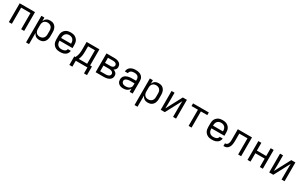

<svg xmlns="http://www.w3.org/2000/svg" viewBox="309 -2456 7181 4598"><g transform="rotate(30 3900.0 -156.5)"><path d="M88 0V-520H512V0H429V-447H171V0Z M688 215V-520H771V-424Q781 -448 797 -468.5Q813 -489 834.5 -503Q856 -517 881.5 -522.5Q907 -528 932 -528Q960 -528 986.5 -522Q1013 -516 1036 -501Q1059 -486 1076 -464Q1093 -442 1103 -416.5Q1113 -391 1116.5 -364Q1120 -337 1120 -310V-210Q1120 -183 1116.5 -156Q1113 -129 1103 -103.5Q1093 -78 1076 -56Q1059 -34 1036 -19Q1013 -4 986.5 2Q960 8 932 8Q907 8 881.5 2.5Q856 -3 834.5 -17Q813 -31 797 -51.5Q781 -72 771 -96V215ZM901 -65Q920 -65 938.5 -69Q957 -73 973.5 -82Q990 -91 1003 -105.5Q1016 -120 1023.5 -137Q1031 -154 1034 -172.5Q1037 -191 1037 -210V-310Q1037 -329 1034 -347.5Q1031 -366 1023.5 -383Q1016 -400 1003 -414.5Q990 -429 973.5 -438Q957 -447 938.5 -451Q920 -455 901 -455Q882 -455 864 -451Q846 -447 830 -437.5Q814 -428 802 -413.5Q790 -399 783 -382Q776 -365 773.5 -346.5Q771 -328 771 -310V-210Q771 -192 773.5 -173.5Q776 -155 783 -138Q790 -121 802 -106.5Q814 -92 830 -82.5Q846 -73 864 -69Q882 -65 901 -65Z M1502 8Q1473 8 1443.5 3Q1414 -2 1387.5 -15Q1361 -28 1339.5 -48.5Q1318 -69 1304.5 -95.5Q1291 -122 1285.5 -151Q1280 -180 1280 -210V-310Q1280 -339 1285 -368.5Q1290 -398 1303.5 -424Q1317 -450 1338.5 -471Q1360 -492 1386 -505Q1412 -518 1441.5 -523Q1471 -528 1500 -528Q1529 -528 1558.5 -523Q1588 -518 1614 -505Q1640 -492 1661.5 -471Q1683 -450 1696.5 -424Q1710 -398 1715 -368.5Q1720 -339 1720 -310V-223H1363V-210Q1363 -191 1366 -172Q1369 -153 1377 -136Q1385 -119 1398.5 -104.5Q1412 -90 1428.5 -81.5Q1445 -73 1464 -69.5Q1483 -66 1502 -66Q1524 -66 1545 -69Q1566 -72 1585.5 -81Q1605 -90 1619 -107Q1633 -124 1635 -146H1718Q1716 -121 1706.5 -98Q1697 -75 1681 -56.5Q1665 -38 1644 -25Q1623 -12 1599.5 -4.5Q1576 3 1551.5 5.5Q1527 8 1502 8ZM1363 -297H1637V-310Q1637 -329 1634 -347.5Q1631 -366 1623 -383.5Q1615 -401 1602.5 -415Q1590 -429 1573 -438Q1556 -447 1537.5 -451Q1519 -455 1500 -455Q1481 -455 1462.5 -451Q1444 -447 1427 -438Q1410 -429 1397.5 -415Q1385 -401 1377 -383.5Q1369 -366 1366 -347.5Q1363 -329 1363 -310Z M1856 164V-73H1888Q1903 -102 1914 -133Q1925 -164 1930.5 -196Q1936 -228 1937.5 -260.5Q1939 -293 1939 -325V-520H2293V-74H2344V164H2261V0H1939V164ZM1979 -74H2211V-447H2021V-325Q2021 -293 2020 -260.5Q2019 -228 2014.5 -196.5Q2010 -165 2001 -134Q1992 -103 1979 -74Z M2488 0V-520H2711Q2733 -520 2755 -517.5Q2777 -515 2798 -508Q2819 -501 2838 -489.5Q2857 -478 2871 -460.5Q2885 -443 2891.5 -421.5Q2898 -400 2898 -378Q2898 -361 2894 -344.5Q2890 -328 2880.5 -314Q2871 -300 2857 -289.5Q2843 -279 2828 -272Q2848 -265 2866.5 -254.5Q2885 -244 2899.5 -228.5Q2914 -213 2921 -192.5Q2928 -172 2928 -151Q2928 -126 2919.5 -102Q2911 -78 2894 -60Q2877 -42 2855 -30Q2833 -18 2809 -11.5Q2785 -5 2760.5 -2.5Q2736 0 2711 0ZM2571 -306H2711Q2723 -306 2734.5 -307Q2746 -308 2757.5 -311Q2769 -314 2780 -319.5Q2791 -325 2799 -333.5Q2807 -342 2811.5 -353.5Q2816 -365 2816 -377Q2816 -388 2811.5 -399.5Q2807 -411 2799 -419.5Q2791 -428 2780 -433Q2769 -438 2757.5 -441Q2746 -444 2734.5 -445.5Q2723 -447 2711 -447H2571ZM2571 -74H2711Q2725 -74 2739.5 -75Q2754 -76 2768.5 -79Q2783 -82 2796.5 -87.5Q2810 -93 2821 -102Q2832 -111 2838.5 -124.5Q2845 -138 2845 -152Q2845 -167 2839 -180.5Q2833 -194 2821.5 -203Q2810 -212 2796.5 -218Q2783 -224 2768.5 -227Q2754 -230 2739.5 -231Q2725 -232 2711 -232H2571Z M3251 8Q3230 8 3208.5 5Q3187 2 3167 -6Q3147 -14 3130 -27.5Q3113 -41 3101.5 -59Q3090 -77 3085 -98Q3080 -119 3080 -141Q3080 -169 3089 -195.5Q3098 -222 3117 -242Q3136 -262 3160.5 -274.5Q3185 -287 3212 -294.5Q3239 -302 3266.5 -304.5Q3294 -307 3321 -307H3429V-347Q3429 -363 3425 -379Q3421 -395 3412 -408Q3403 -421 3389.5 -430.5Q3376 -440 3361 -445Q3346 -450 3330 -452Q3314 -454 3298 -454Q3276 -454 3254.5 -450.5Q3233 -447 3213.5 -436.5Q3194 -426 3181.5 -407Q3169 -388 3169 -366H3086Q3086 -391 3094.5 -415Q3103 -439 3118.5 -458.5Q3134 -478 3155 -492Q3176 -506 3199.5 -514Q3223 -522 3248 -525Q3273 -528 3298 -528Q3325 -528 3351.5 -524.5Q3378 -521 3402.5 -511.5Q3427 -502 3448.5 -486Q3470 -470 3485 -448Q3500 -426 3506 -400Q3512 -374 3512 -347V0H3429V-90Q3418 -66 3398.5 -46.5Q3379 -27 3355 -14.5Q3331 -2 3304.5 3Q3278 8 3251 8ZM3282 -65Q3300 -65 3318 -68Q3336 -71 3353 -77Q3370 -83 3385 -94Q3400 -105 3410.5 -120Q3421 -135 3425 -153Q3429 -171 3429 -189V-234H3321Q3305 -234 3288 -233Q3271 -232 3255 -228.5Q3239 -225 3223 -220Q3207 -215 3193 -205.5Q3179 -196 3171 -181Q3163 -166 3163 -150Q3163 -129 3174 -111Q3185 -93 3202.5 -82.5Q3220 -72 3240.5 -68.5Q3261 -65 3282 -65Z M3688 215V-520H3771V-424Q3781 -448 3797 -468.5Q3813 -489 3834.5 -503Q3856 -517 3881.5 -522.5Q3907 -528 3932 -528Q3960 -528 3986.5 -522Q4013 -516 4036 -501Q4059 -486 4076 -464Q4093 -442 4103 -416.5Q4113 -391 4116.5 -364Q4120 -337 4120 -310V-210Q4120 -183 4116.5 -156Q4113 -129 4103 -103.5Q4093 -78 4076 -56Q4059 -34 4036 -19Q4013 -4 3986.5 2Q3960 8 3932 8Q3907 8 3881.5 2.5Q3856 -3 3834.5 -17Q3813 -31 3797 -51.5Q3781 -72 3771 -96V215ZM3901 -65Q3920 -65 3938.5 -69Q3957 -73 3973.5 -82Q3990 -91 4003 -105.5Q4016 -120 4023.5 -137Q4031 -154 4034 -172.5Q4037 -191 4037 -210V-310Q4037 -329 4034 -347.5Q4031 -366 4023.5 -383Q4016 -400 4003 -414.5Q3990 -429 3973.5 -438Q3957 -447 3938.5 -451Q3920 -455 3901 -455Q3882 -455 3864 -451Q3846 -447 3830 -437.5Q3814 -428 3802 -413.5Q3790 -399 3783 -382Q3776 -365 3773.5 -346.5Q3771 -328 3771 -310V-210Q3771 -192 3773.5 -173.5Q3776 -155 3783 -138Q3790 -121 3802 -106.5Q3814 -92 3830 -82.5Q3846 -73 3864 -69Q3882 -65 3901 -65Z M4288 0V-520H4371V-312Q4371 -255 4369.5 -198Q4368 -141 4367 -84L4599 -520H4712V0H4629V-208Q4629 -265 4630.5 -322Q4632 -379 4633 -436L4401 0Z M5059 0V-447H4882V-520H5318V-447H5141V0Z M5702 8Q5673 8 5643.5 3Q5614 -2 5587.5 -15Q5561 -28 5539.5 -48.5Q5518 -69 5504.5 -95.5Q5491 -122 5485.5 -151Q5480 -180 5480 -210V-310Q5480 -339 5485 -368.5Q5490 -398 5503.5 -424Q5517 -450 5538.5 -471Q5560 -492 5586 -505Q5612 -518 5641.5 -523Q5671 -528 5700 -528Q5729 -528 5758.5 -523Q5788 -518 5814 -505Q5840 -492 5861.5 -471Q5883 -450 5896.5 -424Q5910 -398 5915 -368.5Q5920 -339 5920 -310V-223H5563V-210Q5563 -191 5566 -172Q5569 -153 5577 -136Q5585 -119 5598.5 -104.5Q5612 -90 5628.5 -81.5Q5645 -73 5664 -69.5Q5683 -66 5702 -66Q5724 -66 5745 -69Q5766 -72 5785.5 -81Q5805 -90 5819 -107Q5833 -124 5835 -146H5918Q5916 -121 5906.5 -98Q5897 -75 5881 -56.5Q5865 -38 5844 -25Q5823 -12 5799.5 -4.5Q5776 3 5751.5 5.5Q5727 8 5702 8ZM5563 -297H5837V-310Q5837 -329 5834 -347.5Q5831 -366 5823 -383.5Q5815 -401 5802.5 -415Q5790 -429 5773 -438Q5756 -447 5737.5 -451Q5719 -455 5700 -455Q5681 -455 5662.5 -451Q5644 -447 5627 -438Q5610 -429 5597.5 -415Q5585 -401 5577 -383.5Q5569 -366 5566 -347.5Q5563 -329 5563 -310Z M6022 0V-74Q6037 -74 6051.5 -77.5Q6066 -81 6077.5 -91Q6089 -101 6097 -114Q6105 -127 6109.5 -141Q6114 -155 6116 -170Q6118 -185 6119 -200Q6120 -215 6120 -230Q6120 -245 6120 -260V-520H6512V0H6429V-447H6203V-277Q6203 -254 6202.5 -230Q6202 -206 6199.5 -182Q6197 -158 6192 -134.5Q6187 -111 6177 -89Q6167 -67 6151.5 -48.5Q6136 -30 6115 -18Q6094 -6 6070 -3Q6046 0 6022 0Z M6688 0V-520H6771V-305H7029V-520H7112V0H7029V-232H6771V0Z M7288 0V-520H7371V-312Q7371 -255 7369.5 -198Q7368 -141 7367 -84L7599 -520H7712V0H7629V-208Q7629 -265 7630.5 -322Q7632 -379 7633 -436L7401 0Z"/></g></svg>

Font: Iosevka Fixed Extended
Style: Regular
Weight: 400
Width: 7
Monospace: yes
Designer: Belleve Invis
Foundry: Belleve Invis
Version: Version 24.1.1; ttfautohint (v1.8.4)